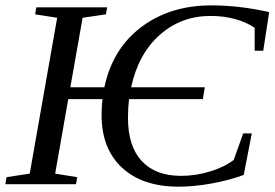

<svg xmlns="http://www.w3.org/2000/svg" viewBox="-31 -682 1017 711"><path d="M630.9 9.3Q496.6 9.3 420.9 -61Q345.2 -131.3 345.2 -255.4Q345.2 -289.6 348.6 -314.9H221.7L173.3 -39.1L254.9 -25.9L250.5 0H-11.2L-6.8 -25.9L79.1 -39.1L180.7 -616.2L99.1 -628.9L103.5 -654.8H365.7L361.3 -628.9L274.9 -616.2L229.5 -358.9H355.5Q385.7 -501.5 492.2 -581.8Q598.6 -662.1 752 -662.1Q855 -662.1 965.8 -637.2L943.8 -494.1H912.1V-579.1Q881.3 -600.1 838.9 -611.6Q796.4 -623 749 -623Q639.6 -623 560.3 -552.5Q481 -481.9 454.6 -358.9H727.5L720.2 -314.9H446.8Q442.9 -280.8 442.9 -245.6Q442.9 -140.6 493.9 -85.7Q544.9 -30.8 639.2 -30.8Q694.8 -30.8 748 -47.4Q801.3 -64 834.5 -89.8L869.6 -188H901.4L871.6 -34.2Q815.4 -13.7 750.7 -2.2Q686 9.3 630.9 9.3Z"/></svg>

Font: Tinos
Style: Italic
Weight: 400
Italic angle: -16.333°
Designer: Steve Matteson
Foundry: Monotype Imaging Inc.
Version: Version 1.32